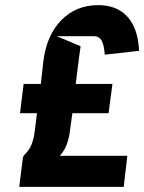

<svg xmlns="http://www.w3.org/2000/svg" viewBox="-20 -728 562 748"><path d="M213 -121H465H476L462 0H450H67H55L69 -112Q70 -120 77 -127Q94 -143 103 -165.5Q112 -188 116 -222L124 -287Q124 -287 58 -287L72 -401Q139 -401 139 -401L149 -490Q162 -592 219.5 -650Q277 -708 362 -708Q434 -708 474.5 -665Q515 -622 521 -542L522 -530L388 -515L387 -527Q384 -557 374.5 -572Q365 -587 347 -587Q328 -587 201 -587L294 -548L287 -497L275 -401H418L403 -287H262L253 -222Q246 -160 218 -127Z"/></svg>

Font: Relentless
Style: Condensed Bold Italic
Weight: 700
Width: 3
Italic angle: -7°
Designer: Sparks studio
Foundry: Sparks Studio
Version: Version 1.101